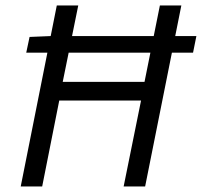

<svg xmlns="http://www.w3.org/2000/svg" viewBox="-20 -676 732 696"><path d="M75.1 -485 87.2 -542.1 164.8 -545.3H691.9L679.8 -485ZM55.1 0 185.9 -656.3H263.7L207.4 -379.3H503.9L559.6 -656.3H637.4L506.1 0H428.2L491.3 -311.6H194.8L132.9 0Z"/></svg>

Font: Source Sans 3 VF
Style: Italic
Weight: 200
Italic angle: -11°
Designer: Paul D. Hunt
Foundry: Adobe Systems Incorporated
Version: Version 3.042;hotconv 1.0.118;makeotfexe 2.5.65603